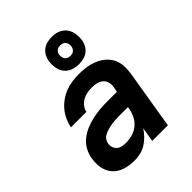

<svg xmlns="http://www.w3.org/2000/svg" viewBox="-221 -909 1042 1042"><g transform="rotate(-45 300.0 -388.5)"><path d="M201 8Q178 8 154.5 4Q131 0 111 -9.5Q91 -19 75.5 -35Q60 -51 51.5 -72Q43 -93 41.5 -116.5Q40 -140 44 -164Q48 -192 62 -218.5Q76 -245 99.5 -264Q123 -283 150.5 -294.5Q178 -306 206.5 -312.5Q235 -319 263 -321.5Q291 -324 319 -324H396L402 -356Q405 -374 400 -391Q395 -408 382 -418.5Q369 -429 352 -433Q335 -437 316 -437Q299 -437 281 -434Q263 -431 246 -421.5Q229 -412 217 -397Q205 -382 202 -364H83Q88 -389 99 -413.5Q110 -438 127.5 -459Q145 -480 167.5 -496Q190 -512 215 -521.5Q240 -531 265.5 -534.5Q291 -538 316 -538Q338 -538 359.5 -536Q381 -534 401.5 -528.5Q422 -523 440.5 -514Q459 -505 474.5 -492Q490 -479 501 -462Q512 -445 517.5 -424.5Q523 -404 522.5 -382.5Q522 -361 519 -339L463 0H343L357 -83Q344 -63 327 -45.5Q310 -28 290 -15.5Q270 -3 247 2.5Q224 8 202 8Q202 8 202 8Q202 8 202 8ZM236 -93Q260 -93 285 -100Q310 -107 330.5 -124Q351 -141 362.5 -164.5Q374 -188 378 -213L380 -223H319Q308 -223 297 -222.5Q286 -222 275 -221.5Q264 -221 253 -219Q242 -217 231.5 -214.5Q221 -212 210 -208Q199 -204 189 -198Q179 -192 172.5 -182Q166 -172 164 -161Q161 -146 165.5 -132Q170 -118 180.5 -108.5Q191 -99 206 -96Q221 -93 236 -93ZM356 -575Q331 -575 308 -584Q285 -593 271 -611.5Q257 -630 253 -655Q249 -680 253 -706Q256 -723 265 -739Q274 -755 289 -766Q304 -777 321.5 -781Q339 -785 356 -785Q373 -785 389 -781.5Q405 -778 418.5 -769.5Q432 -761 441.5 -748.5Q451 -736 456 -720.5Q461 -705 461.5 -688Q462 -671 460 -654Q457 -637 448 -621Q439 -605 424 -594Q409 -583 391 -579Q373 -575 356 -575ZM356 -640Q363 -640 369.5 -641.5Q376 -643 381.5 -647.5Q387 -652 390.5 -658Q394 -664 395 -670Q397 -680 395.5 -689.5Q394 -699 388.5 -706Q383 -713 374.5 -716.5Q366 -720 356 -720Q350 -720 343.5 -718.5Q337 -717 331 -712.5Q325 -708 321.5 -702Q318 -696 317 -690Q316 -680 317.5 -670.5Q319 -661 324 -654Q329 -647 338 -643.5Q347 -640 356 -640Z"/></g></svg>

Font: Iosevka Curly Extended Oblique
Style: Bold
Weight: 700
Width: 7
Italic angle: -9°
Monospace: yes
Designer: Belleve Invis
Foundry: Belleve Invis
Version: Version 11.1.0; ttfautohint (v1.8.3)